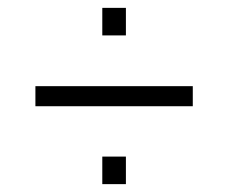

<svg xmlns="http://www.w3.org/2000/svg" viewBox="-20 -497 580 488"><path d="M240 -407V-477H300V-407ZM70 -227V-278H470V-227ZM240 -29V-99H300V-29Z"/></svg>

Font: Saira Light
Style: Regular
Weight: 300
Designer: Hector Gatti with collaboration of the Omnibus-Type team
Foundry: Omnibus-Type
Version: Version 1.100; ttfautohint (v1.8.3)